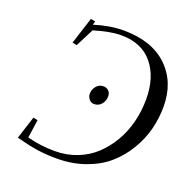

<svg xmlns="http://www.w3.org/2000/svg" viewBox="-128 -831 946 963"><g transform="rotate(20 345.0 -349.5)"><path d="M56.2 -22 95.2 -143.1 119.1 -138.2 105 -41Q175.3 -22 252.9 -22Q315.4 -22 370.4 -43.5Q425.3 -64.9 466.1 -103Q506.8 -141.1 536.1 -191.4Q565.4 -241.7 580.3 -301Q595.2 -360.4 595.2 -422.9Q595.2 -539.6 536.9 -610.8Q478.5 -682.1 369.1 -682.1Q309.6 -682.1 224.1 -655.8L174.8 -559.1L150.9 -564L196.8 -707L221.2 -702.1L215.8 -683.1Q298.8 -709 371.1 -709Q522.5 -709 606.2 -628.9Q689.9 -548.8 689.9 -418Q689.9 -356 674.6 -295.9Q659.2 -235.8 625.7 -180.2Q592.3 -124.5 544.4 -82.5Q496.6 -40.5 426.8 -15.4Q356.9 9.8 273.9 9.8Q215.3 9.8 166.7 2.2Q118.2 -5.4 56.2 -22ZM319.8 -352.1Q319.8 -376 334.7 -393.6Q349.6 -411.1 372.1 -411.1Q388.2 -411.1 399.7 -400.6Q411.1 -390.1 411.1 -371.1Q411.1 -346.2 395.8 -328.6Q380.4 -311 356.9 -311Q341.3 -311 330.6 -323.7Q319.8 -336.4 319.8 -352.1Z"/></g></svg>

Font: Dehuti
Style: Bold-Italic
Weight: 700
Version: Version 1.2